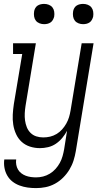

<svg xmlns="http://www.w3.org/2000/svg" viewBox="-20 -752 540 985"><path d="M165 213Q143 213 121.5 210Q100 207 80 199.5Q60 192 44 179.5Q28 167 17.5 149Q7 131 3 109.5Q-1 88 2 66H63Q61 80 63.5 93.5Q66 107 72.5 118Q79 129 89.5 137Q100 145 112 149.5Q124 154 137.5 156Q151 158 165 158Q183 158 201 153.5Q219 149 235.5 139Q252 129 265 114.5Q278 100 287 83.5Q296 67 301 49Q306 31 309 14L324 -81Q314 -62 299.5 -44.5Q285 -27 266.5 -14.5Q248 -2 226.5 3Q205 8 185 8Q158 8 133.5 0Q109 -8 91 -24.5Q73 -41 62.5 -64Q52 -87 48 -112.5Q44 -138 45.5 -164.5Q47 -191 51 -218L94 -475H47V-530H164L111 -209Q108 -190 107 -171Q106 -152 108.5 -134Q111 -116 117.5 -99.5Q124 -83 136.5 -70.5Q149 -58 166 -52.5Q183 -47 202 -47Q220 -47 237 -51Q254 -55 270 -64.5Q286 -74 298.5 -88Q311 -102 320 -118Q329 -134 334 -150.5Q339 -167 342 -185L399 -530H460L369 23Q365 47 357.5 71Q350 95 336.5 117.5Q323 140 304 159Q285 178 262 190.5Q239 203 214.5 208Q190 213 165 213ZM406 -628Q394 -628 382.5 -632.5Q371 -637 364 -646Q357 -655 355 -667.5Q353 -680 355 -693Q356 -701 360.5 -709.5Q365 -718 372.5 -723Q380 -728 389 -730Q398 -732 406 -732Q419 -732 430.5 -727.5Q442 -723 449 -714Q456 -705 458 -692.5Q460 -680 458 -667Q456 -659 451.5 -650.5Q447 -642 439.5 -637Q432 -632 423.5 -630Q415 -628 406 -628ZM206 -628Q194 -628 182.5 -632.5Q171 -637 164 -646Q157 -655 155 -667.5Q153 -680 155 -693Q156 -701 160.5 -709.5Q165 -718 172.5 -723Q180 -728 189 -730Q198 -732 206 -732Q219 -732 230.5 -727.5Q242 -723 249 -714Q256 -705 258 -692.5Q260 -680 258 -667Q256 -659 251.5 -650.5Q247 -642 239.5 -637Q232 -632 223.5 -630Q215 -628 206 -628Z"/></svg>

Font: Iosevka Slab Light
Style: Italic
Weight: 300
Italic angle: -9°
Monospace: yes
Designer: Belleve Invis
Foundry: Belleve Invis
Version: Version 11.1.1; ttfautohint (v1.8.3)